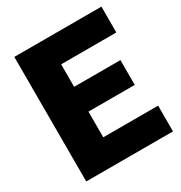

<svg xmlns="http://www.w3.org/2000/svg" viewBox="-168 -830 893 949"><g transform="rotate(-30 279.0 -355.5)"><path d="M231.9 -563.5V-435.1H496.1V-293.5H231.9V-147H544.9V0H165H49.8V-710.9H231.9H546.9V-563.5Z"/></g></svg>

Font: Heebo Black
Style: Regular
Weight: 900
Designer: Oded Ezer
Foundry: Meir Sadan
Version: Version 2.001; ttfautohint (v1.5.14-ce02) -l 8 -r 50 -G 200 